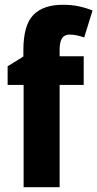

<svg xmlns="http://www.w3.org/2000/svg" viewBox="-20 -785 408 805"><path d="M331 -429H230V0H79V-429H12V-507L78 -548V-574Q78 -680 120 -722.5Q162 -765 243 -765Q279 -765 308.5 -759Q338 -753 368 -741L333 -628Q318 -633 303 -636.5Q288 -640 271 -640Q230 -640 230 -578V-549H331Z"/></svg>

Font: Noto Sans Sinhala Condensed ExtraBold
Style: Regular
Weight: 800
Width: 3
Designer: Jelle Bosma - Monotype Design Team
Foundry: Monotype Imaging Inc.
Version: Version 2.006; ttfautohint (v1.8.4.7-5d5b)